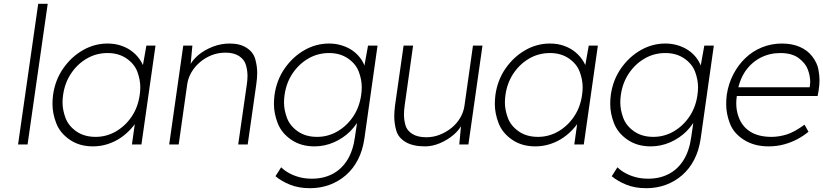

<svg xmlns="http://www.w3.org/2000/svg" viewBox="-20 -760 4331 1010"><path d="M75 0 181 -740H231L125 0Z M469 10Q398 10 347 -25Q296 -60 276 -111.5Q256 -163 256 -213Q256 -235 259 -260Q270 -339 312.5 -400Q355 -461 416 -496Q477 -531 546 -531Q586 -531 620 -519Q654 -507 680 -485.5Q706 -464 723 -435Q728 -427 732 -418L750 -520H798L724 0H674L689 -107Q682 -97 673 -87Q648 -58 616 -36Q584 -14 546.5 -2Q509 10 469 10ZM483 -40Q540 -40 589.5 -68.5Q639 -97 672.5 -146.5Q706 -196 715 -261Q718 -282 718 -301Q718 -341 702.5 -382.5Q687 -424 645.5 -452.5Q604 -481 546 -481Q487 -481 437.5 -452.5Q388 -424 354.5 -374.5Q321 -325 312 -261Q309 -240 309 -221Q309 -182 324.5 -140Q340 -98 381.5 -69Q423 -40 483 -40Z M870 0 944 -520H992L983 -424Q998 -449 1024 -471Q1057 -498 1100 -514.5Q1143 -531 1188 -531Q1243 -531 1278 -508Q1313 -485 1323 -448Q1333 -411 1333 -377Q1333 -349 1328 -315L1283 0H1233L1278 -313Q1282 -339 1282 -361Q1282 -388 1274 -417Q1266 -446 1238.5 -464.5Q1211 -483 1166 -483Q1127 -483 1093 -469.5Q1059 -456 1032 -433Q1005 -410 987.5 -380.5Q970 -351 965 -318L920 0Z M1611 230Q1551 230 1505.5 211.5Q1460 193 1429 167L1459 120Q1476 137 1500.5 150.5Q1525 164 1555 172Q1585 180 1621 180Q1681 180 1728.5 155.5Q1776 131 1806.5 82.5Q1837 34 1847 -38L1858 -113Q1842 -89 1821 -68Q1784 -32 1735.5 -11Q1687 10 1634 10Q1563 10 1512 -25Q1461 -60 1441 -111.5Q1421 -163 1421 -213Q1421 -235 1424 -260Q1435 -339 1477.5 -400Q1520 -461 1581 -496Q1642 -531 1711 -531Q1743 -531 1771.5 -523Q1800 -515 1823.5 -501Q1847 -487 1865 -467Q1883 -447 1894 -423Q1896 -419 1897 -415L1916 -520H1966L1897 -32Q1888 31 1863 79.5Q1838 128 1799.5 161.5Q1761 195 1713 212.5Q1665 230 1611 230ZM1648 -40Q1705 -40 1754.5 -68.5Q1804 -97 1837.5 -146.5Q1871 -196 1880 -261Q1883 -282 1883 -301Q1883 -341 1867.5 -382.5Q1852 -424 1810.5 -452.5Q1769 -481 1711 -481Q1652 -481 1602.5 -452.5Q1553 -424 1519.5 -374.5Q1486 -325 1477 -261Q1474 -240 1474 -221Q1474 -182 1489.5 -140Q1505 -98 1546.5 -69Q1588 -40 1648 -40Z M2216 10Q2152 10 2113.5 -13Q2075 -36 2064.5 -73.5Q2054 -111 2054 -147Q2054 -174 2058 -205L2103 -520H2153L2109 -207Q2105 -180 2105 -157Q2105 -131 2112.5 -102.5Q2120 -74 2148 -56Q2176 -38 2223 -38Q2260 -38 2294 -51.5Q2328 -65 2355.5 -87.5Q2383 -110 2400.5 -139.5Q2418 -169 2423 -202L2468 -520H2518L2444 0H2396L2405 -96Q2390 -71 2365 -50Q2333 -23 2293.5 -6.5Q2254 10 2216 10Z M2796 10Q2725 10 2674 -25Q2623 -60 2603 -111.5Q2583 -163 2583 -213Q2583 -235 2586 -260Q2597 -339 2639.5 -400Q2682 -461 2743 -496Q2804 -531 2873 -531Q2913 -531 2947 -519Q2981 -507 3007 -485.5Q3033 -464 3050 -435Q3055 -427 3059 -418L3077 -520H3125L3051 0H3001L3016 -107Q3009 -97 3000 -87Q2975 -58 2943 -36Q2911 -14 2873.5 -2Q2836 10 2796 10ZM2810 -40Q2867 -40 2916.5 -68.5Q2966 -97 2999.5 -146.5Q3033 -196 3042 -261Q3045 -282 3045 -301Q3045 -341 3029.5 -382.5Q3014 -424 2972.5 -452.5Q2931 -481 2873 -481Q2814 -481 2764.5 -452.5Q2715 -424 2681.5 -374.5Q2648 -325 2639 -261Q2636 -240 2636 -221Q2636 -182 2651.5 -140Q2667 -98 2708.5 -69Q2750 -40 2810 -40Z M3380 230Q3320 230 3274.5 211.5Q3229 193 3198 167L3228 120Q3245 137 3269.5 150.5Q3294 164 3324 172Q3354 180 3390 180Q3450 180 3497.5 155.5Q3545 131 3575.5 82.5Q3606 34 3616 -38L3627 -113Q3611 -89 3590 -68Q3553 -32 3504.5 -11Q3456 10 3403 10Q3332 10 3281 -25Q3230 -60 3210 -111.5Q3190 -163 3190 -213Q3190 -235 3193 -260Q3204 -339 3246.5 -400Q3289 -461 3350 -496Q3411 -531 3480 -531Q3512 -531 3540.5 -523Q3569 -515 3592.5 -501Q3616 -487 3634 -467Q3652 -447 3663 -423Q3665 -419 3666 -415L3685 -520H3735L3666 -32Q3657 31 3632 79.5Q3607 128 3568.5 161.5Q3530 195 3482 212.5Q3434 230 3380 230ZM3417 -40Q3474 -40 3523.5 -68.5Q3573 -97 3606.5 -146.5Q3640 -196 3649 -261Q3652 -282 3652 -301Q3652 -341 3636.5 -382.5Q3621 -424 3579.5 -452.5Q3538 -481 3480 -481Q3421 -481 3371.5 -452.5Q3322 -424 3288.5 -374.5Q3255 -325 3246 -261Q3243 -240 3243 -221Q3243 -182 3258.5 -140Q3274 -98 3315.5 -69Q3357 -40 3417 -40Z M4023 10Q3948 10 3894 -24Q3840 -58 3820 -109.5Q3800 -161 3800 -212Q3800 -236 3803 -261Q3812 -320 3837.5 -369Q3863 -418 3901 -454.5Q3939 -491 3988.5 -511Q4038 -531 4093 -531Q4147 -531 4188 -513Q4229 -495 4254 -461.5Q4279 -428 4285 -395Q4291 -362 4291 -339Q4291 -312 4286 -282L4281 -255H3856Q3853 -235 3853 -217Q3853 -178 3865 -146Q3883 -95 3926.5 -67.5Q3970 -40 4039 -40Q4076 -40 4116.5 -52Q4157 -64 4212 -104L4233 -67Q4208 -46 4175.5 -28.5Q4143 -11 4104.5 -0.5Q4066 10 4023 10ZM4239 -301 4240 -307Q4242 -319 4242 -331Q4242 -359 4230 -393Q4218 -427 4182 -454Q4146 -481 4085 -481Q4028 -481 3980 -456Q3932 -431 3899 -383Q3876 -348 3864 -301Z"/></svg>

Font: Lexend ExtLt
Style: Italic
Weight: 250
Italic angle: -8.13011°
Designer: Bonnie Shaver-Troup, Thomas Jockin
Foundry: Lexend
Version: Version 1.007